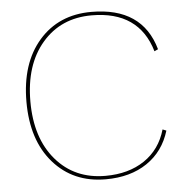

<svg xmlns="http://www.w3.org/2000/svg" viewBox="-50 -719 749 777"><g transform="rotate(-5 324.5 -330.0)"><path d="M610 -165Q585 -82 517 -36Q449 10 349 10Q217 10 136.5 -82Q56 -174 56 -330Q56 -486 136 -578Q216 -670 349 -670Q556 -670 605 -496L590 -489Q541 -656 349 -656Q224 -656 148 -567.5Q72 -479 72 -330Q72 -181 148 -92.5Q224 -4 349 -4Q443 -4 507.5 -47.5Q572 -91 595 -171Z"/></g></svg>

Font: Elaine Sans Thin
Style: Regular
Weight: 250
Designer: Wei Huang
Foundry: Wei Huang
Version: Version 2.001;December 24, 2019;FontCreator 12.0.0.2547 64-b